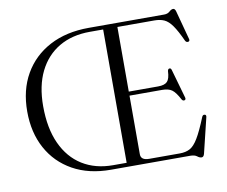

<svg xmlns="http://www.w3.org/2000/svg" viewBox="-80 -820 1105 936"><g transform="rotate(-10 472.5 -351.5)"><path d="M412 -700H785.5Q803 -700 813.5 -709.8Q824 -719.5 833 -719.5Q842 -719.5 846 -705L884.5 -561.5Q887 -551 878.5 -549Q868.5 -547 863.5 -557Q840 -608.5 821.2 -635Q802.5 -661.5 782.2 -670.8Q762 -680 733.5 -680H550.5V-360H695.5Q728 -360 741.2 -373.8Q754.5 -387.5 756 -425Q757.5 -435.5 764.5 -436.5Q772.5 -438 775.5 -426.5L816 -284Q819 -273.5 810.5 -271Q802.5 -269.5 797.5 -277.5Q777.5 -315.5 760.2 -327.8Q743 -340 712 -340H550.5V-50Q550.5 -20 591.5 -20H743Q772.5 -20 793.2 -31Q814 -42 834.2 -75.5Q854.5 -109 882 -177Q886 -186 894 -185Q904.5 -184 901 -171L859 2Q855 17.5 845 17.5Q835 17.5 824 8.8Q813 0 791 0H399Q290 0 210.8 -44.2Q131.5 -88.5 88.8 -167.2Q46 -246 46 -350Q46 -456 91 -534.5Q136 -613 218.2 -656.5Q300.5 -700 412 -700ZM127 -362.5Q127 -253 162 -176.5Q197 -100 261.2 -60Q325.5 -20 413 -20H480V-680H414Q326 -680 261.8 -642.5Q197.5 -605 162.2 -534Q127 -463 127 -362.5Z"/></g></svg>

Font: Fraunces 72pt S000 Light
Style: Regular
Weight: 300
Version: Version 1.000; ttfautohint (v1.8.3)